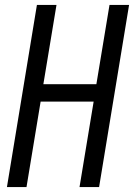

<svg xmlns="http://www.w3.org/2000/svg" viewBox="-20 -755 541 775"><path d="M8 0 129 -735H208L155 -415H369L422 -735H501L380 0H301L358 -345H144L87 0Z"/></svg>

Font: Iosevka Term Curly Oblique
Style: Regular
Weight: 400
Italic angle: -9°
Designer: Belleve Invis
Foundry: Belleve Invis
Version: Version 32.3.0